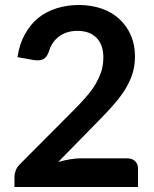

<svg xmlns="http://www.w3.org/2000/svg" viewBox="-20 -751 620 771"><path d="M305.2 -115.2H490.7Q510.3 -115.2 522.5 -104Q534.2 -92.3 534.2 -74.2V0H38.1V-41Q38.1 -52.7 43.5 -67.4Q48.3 -80.1 60.1 -91.8L279.3 -312Q305.7 -338.4 329.1 -365.7Q352.1 -392.6 365.2 -416Q380.4 -443.4 387.7 -466.8Q395 -492.2 395 -521Q395 -546.4 387.7 -566.9Q380.4 -586.4 366.7 -600.1Q351.6 -614.3 333.5 -620.6Q314.5 -627 290 -627Q268.6 -627 249.5 -621.1Q229 -614.3 215.8 -603.5Q200.7 -591.8 191.4 -577.1Q181.2 -561.5 176.3 -543.9Q168.5 -521.5 154.3 -513.7Q140.6 -506.3 115.7 -509.8L50.3 -521.5Q57.6 -573.2 79.6 -612.8Q102.5 -653.8 133.3 -678.7Q164.6 -704.1 207.5 -717.8Q251 -731 296.9 -731Q345.7 -731 388.7 -716.3Q430.2 -701.7 459.5 -674.3Q488.8 -647.5 505.4 -609.4Q522 -571.8 522 -524.9Q522 -485.8 510.7 -451.2Q499 -417.5 479 -386.2Q457 -353.5 432.6 -326.2Q409.2 -299.8 377 -267.1L213.9 -100.6Q240.7 -107.9 261.2 -111.3Q286.1 -115.2 305.2 -115.2Z"/></svg>

Font: Lato-SemiBold
Style: Bold
Weight: 500
Designer: Lukasz Dziedzic with Adam Twardoch and Botio Nikoltchev
Foundry: tyPoland Lukasz Dziedzic
Version: ""